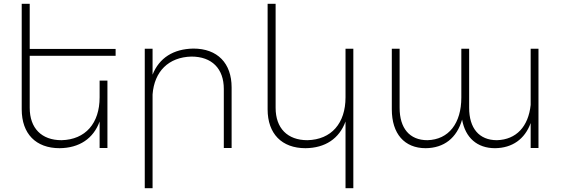

<svg xmlns="http://www.w3.org/2000/svg" viewBox="-20 -777 2955 1008"><path d="M587 -484V-520H136V-757H94V-203C94 -75 168 1 293 1C396 0 470 -49 503 -139V0H544V-354H503V-266C503 -130 429 -44 303 -41C198 -41 136 -104 136 -211V-484Z M995 -522C890 -520 816 -473 781 -385V-521H740V211H781V-281C790 -402 865 -477 985 -480C1092 -480 1155 -417 1155 -310V0H1196V-318C1196 -445 1122 -522 995 -522Z M1794 -521V-266C1794 -130 1720 -44 1594 -41C1489 -41 1427 -104 1427 -211V-757H1385V-203C1385 -75 1459 1 1584 1C1687 0 1761 -49 1794 -139V211H1835V-521Z M2766 -521V-226C2754 -113 2691 -44 2589 -41C2495 -41 2443 -104 2443 -211V-521H2402V-265C2402 -130 2336 -44 2224 -41C2130 -41 2078 -104 2078 -211V-521H2037V-203C2037 -75 2103 1 2215 1C2311 0 2378 -52 2406 -149C2423 -54 2485 1 2579 1C2669 0 2735 -46 2766 -131V0H2807V-521Z"/></svg>

Font: Montserrat arm ExtraLight
Style: Regular
Weight: 275
Designer: Julieta Ulanovsky
Foundry: Julieta Ulanovsky
Version: Version 6.000;PS 006.000;hotconv 1.0.88;makeotf.lib2.5.64775